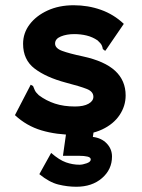

<svg xmlns="http://www.w3.org/2000/svg" viewBox="-20 -502 540 732"><path d="M265 12Q195 12 138 -5Q81 -22 37 -63L93 -171L97 -179L106 -174Q109 -167 112.5 -158.5Q116 -150 128 -139Q156 -118 189.5 -107Q223 -96 266 -96Q299 -96 317.5 -106.5Q336 -117 336 -133Q336 -153 310.5 -163Q285 -173 231 -187Q156 -207 112 -240.5Q68 -274 68 -335Q68 -376 93 -409Q118 -442 161.5 -462Q205 -482 261 -482Q316 -482 365 -464.5Q414 -447 452 -411L387 -316L381 -308L372 -315Q371 -323 367.5 -330Q364 -337 352 -348Q333 -361 310.5 -366.5Q288 -372 263 -372Q234 -372 212 -363Q190 -354 190 -336Q190 -318 217 -308Q244 -298 296 -287Q379 -269 419 -232Q459 -195 459 -138Q459 -98 436 -63.5Q413 -29 369.5 -8.5Q326 12 265 12ZM271 210Q237 210 202.5 201.5Q168 193 130 162L175 81Q206 108 231.5 117Q257 126 283 126Q295 126 310.5 120.5Q326 115 326 106Q326 98 313.5 95Q301 92 282 92H220L233 0H337L334 20Q367 24 387 45Q407 66 407 95Q407 144 369 177Q331 210 271 210Z"/></svg>

Font: Inconsolata Black
Style: Regular
Weight: 900
Monospace: yes
Designer: Raph Levien, Cyreal, Brenton Simpson
Foundry: Raph Levien, Cyreal, Google
Version: Version 3.001; ttfautohint (v1.8.2.53-6de2)